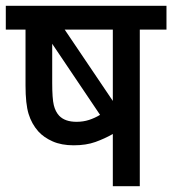

<svg xmlns="http://www.w3.org/2000/svg" viewBox="-20 -642 594 662"><path d="M554 -622V-540H462V0H369V-180Q341 -164 309 -152.5Q277 -141 234 -141Q192 -141 161.5 -154.5Q131 -168 112 -189Q89 -215 78.5 -249.5Q68 -284 68 -347V-540H0V-622ZM369 -540H203L369 -294ZM184 -243Q204 -222 244 -222Q267 -222 287 -228.5Q307 -235 325 -246L160 -491V-356Q160 -302 165.5 -279.5Q171 -257 184 -243Z"/></svg>

Font: Noto Sans SemiCondensed Medium
Style: Italic
Weight: 500
Width: 4
Italic angle: -12°
Designer: Monotype Design Team
Foundry: Monotype Imaging Inc.
Version: Version 2.013; ttfautohint (v1.8.4.7-5d5b)